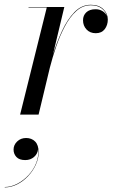

<svg xmlns="http://www.w3.org/2000/svg" viewBox="-66 -490 530 821"><path d="M-8 149.7Q-8 129.7 7.4 114.9Q22.8 100.1 45.6 100.1Q69.2 100.1 84.2 115.1Q99.2 130.1 99.2 161.7Q99.2 188.5 86.8 215.1Q74.4 241.7 53.8 263.5Q33.2 285.3 7.4 298.3Q-18.4 311.3 -45.6 311.3V309.7Q-18.8 309.7 8 295.7Q34.8 281.7 56.2 258.5Q77.6 235.3 89 206.5Q100.4 177.7 96.8 148.1Q94.8 168.1 79.4 181.3Q64 194.5 42 194.5Q16.4 194.5 4.2 181.3Q-8 168.1 -8 149.7ZM134 -458H56V-460H209L160 -255Q176 -307.5 198.8 -356.8Q221.5 -406 252 -437.8Q282.5 -469.5 322.5 -469.5Q356.5 -469.5 375.8 -450.8Q395 -432 395 -406.5Q395 -382.5 381.8 -365.2Q368.5 -348 343.5 -348Q319 -348 304 -364Q289 -380 289 -403.5Q289 -424 303 -437.2Q317 -450.5 343 -450.5Q359.5 -450.5 372.8 -442.2Q386 -434 391.5 -420.5Q386.5 -440.5 368.8 -454Q351 -467.5 322.5 -467.5Q287.5 -467.5 260 -442.5Q232.5 -417.5 211.2 -377.2Q190 -337 174 -290.2Q158 -243.5 147 -200L99 0H20Z"/></svg>

Font: Bodoni* 96pt
Style: Italic
Weight: 400
Italic angle: -13°
Version: Version 2.3